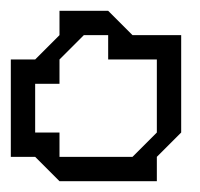

<svg xmlns="http://www.w3.org/2000/svg" viewBox="-20 -515 370 355"><path d="M90 -180 45 -225H0V-405H45L90 -450V-495H180L225 -450H315V-270L270 -225V-180ZM45 -270H90V-225H225L270 -270V-405H180V-450H135L90 -405V-360H45Z"/></svg>

Font: Rubik Iso
Style: Regular
Weight: 400
Designer: Hubert and Fischer, NaN
Foundry: Hubert and Fischer, NaN
Version: Version 2.200